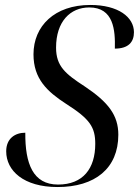

<svg xmlns="http://www.w3.org/2000/svg" viewBox="-20 -744 560 774"><path d="M212 10C363 10 457 -65 457 -201C457 -279 417 -332 321 -396C244 -446 206 -477 206 -552C206 -657 263 -714 340 -714C438 -714 445 -623 443 -548C497 -548 520 -574 520 -614C520 -675 457 -724 344 -724C200 -724 115 -639 115 -525C115 -426 170 -375 247 -325C343 -264 364 -231 364 -164C364 -65 315 0 214 0C113 0 81 -84 82 -209C41 -209 5 -186 5 -134C5 -56 75 10 212 10Z"/></svg>

Font: Noto Serif Display SemiCondensed
Style: Italic
Weight: 400
Width: 4
Italic angle: -12°
Designer: Monotype Design Team
Foundry: Monotype Imaging Inc.
Version: Version 2.009